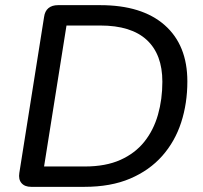

<svg xmlns="http://www.w3.org/2000/svg" viewBox="-20 -725 787 745"><path d="M101 0Q76 0 63.5 -14.5Q51 -29 55 -54L151 -659Q154 -682 168 -693.5Q182 -705 205 -705H369Q531 -705 619 -627.5Q707 -550 707 -409Q707 -324 683 -250Q659 -176 609.5 -120Q560 -64 485 -32Q410 0 307 0ZM151 -79H309Q390 -79 447 -104.5Q504 -130 540 -175Q576 -220 593 -280Q610 -340 610 -408Q610 -514 549.5 -570Q489 -626 369 -626H238Z"/></svg>

Font: Nunito Medium
Style: Italic
Weight: 500
Designer: Vernon Adams
Foundry: Vernon Adams
Version: Version 3.601